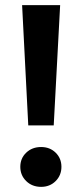

<svg xmlns="http://www.w3.org/2000/svg" viewBox="-20 -720 318 747"><path d="M66 -700H214L189 -232H90ZM59 -71Q59 -104 82 -126Q105 -148 140 -148Q174 -148 196.5 -126Q219 -104 219 -71Q219 -38 196.5 -15.5Q174 7 140 7Q105 7 82 -15.5Q59 -38 59 -71Z"/></svg>

Font: mBank SemiBold
Style: Regular
Weight: 600
Designer: Julieta Ulanovsky
Foundry: Julieta Ulanovsky
Version: Version 7.200